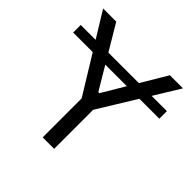

<svg xmlns="http://www.w3.org/2000/svg" viewBox="-187 -885 1043 1043"><g transform="rotate(45 334.0 -363.5)"><path d="M664.8 -578.1V-519.9H511.7L376.4 -299.7V0H288.4V-299.7L153.1 -519.9H2.8V-578.1H117.2L25.6 -727.3H126.4L215.2 -578.1H449.6L538.4 -727.3H639.2L547.6 -578.1ZM249.6 -519.9 328.1 -387.8H336.6L415.1 -519.9Z"/></g></svg>

Font: Inter Alia
Style: Regular
Weight: 400
Designer: Rasmus Andersson (Latin, Greek, Cyrillic etc.) and Evan from Shavian.info (Shavian, old style figures)
Foundry: Shavian.info
Version: Version 0.001;git-37ab20767